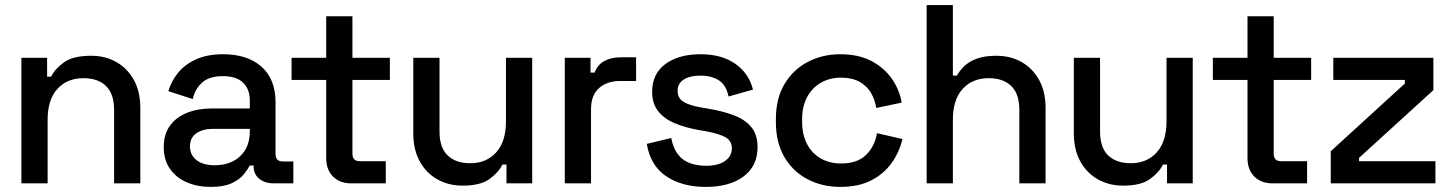

<svg xmlns="http://www.w3.org/2000/svg" viewBox="-20 -720 5697 754"><path d="M64 0V-493H165V-419H181Q195 -449 231 -475Q267 -501 338 -501Q394 -501 437.5 -476Q481 -451 506 -405.5Q531 -360 531 -296V0H428V-288Q428 -352 396 -382.5Q364 -413 308 -413Q244 -413 205.5 -371Q167 -329 167 -249V0Z M623 -142Q623 -193 647.5 -226.5Q672 -260 714.5 -277Q757 -294 811 -294H961V-326Q961 -369 935 -395Q909 -421 855 -421Q802 -421 774 -396Q746 -371 737 -331L641 -362Q653 -402 679.5 -434.5Q706 -467 750 -487Q794 -507 856 -507Q952 -507 1007 -458Q1062 -409 1062 -319V-116Q1062 -86 1090 -86H1132V0H1055Q1020 0 998 -18Q976 -36 976 -67V-70H961Q953 -55 937 -35Q921 -15 890 -0.5Q859 14 808 14Q755 14 713.5 -4Q672 -22 647.5 -57Q623 -92 623 -142ZM961 -204V-214H817Q776 -214 751 -196.5Q726 -179 726 -145Q726 -111 752 -91Q778 -71 823 -71Q885 -71 923 -106.5Q961 -142 961 -204Z M1359 0Q1314 0 1287.5 -27Q1261 -54 1261 -99V-406H1125V-493H1261V-656H1364V-493H1511V-406H1364V-117Q1364 -87 1392 -87H1495V0Z M1603 -197V-493H1706V-204Q1706 -140 1738 -109.5Q1770 -79 1827 -79Q1890 -79 1928.5 -121.5Q1967 -164 1967 -244V-493H2070V0H1969V-74H1953Q1939 -44 1903 -17.5Q1867 9 1797 9Q1741 9 1697 -16Q1653 -41 1628 -87Q1603 -133 1603 -197Z M2198 0V-493H2299V-435H2315Q2327 -466 2353.5 -480.5Q2380 -495 2419 -495H2478V-402H2415Q2365 -402 2333 -374.5Q2301 -347 2301 -290V0Z M2520 -155 2616 -178Q2624 -137 2643 -113Q2662 -89 2690.5 -79Q2719 -69 2752 -69Q2801 -69 2827.5 -88Q2854 -107 2854 -137Q2854 -167 2829 -181Q2804 -195 2755 -204L2721 -210Q2671 -219 2630 -236Q2589 -253 2565 -283Q2541 -313 2541 -360Q2541 -430 2593 -468.5Q2645 -507 2731 -507Q2814 -507 2867.5 -469.5Q2921 -432 2937 -368L2841 -341Q2832 -386 2803 -404.5Q2774 -423 2731 -423Q2689 -423 2665 -407.5Q2641 -392 2641 -364Q2641 -334 2664.5 -320Q2688 -306 2728 -299L2763 -293Q2816 -284 2860 -268Q2904 -252 2929.5 -222Q2955 -192 2955 -142Q2955 -68 2900 -27Q2845 14 2752 14Q2658 14 2596 -28Q2534 -70 2520 -155Z M3027 -240V-253Q3027 -333 3060.5 -389.5Q3094 -446 3151.5 -476.5Q3209 -507 3280 -507Q3351 -507 3401 -481Q3451 -455 3481.5 -412Q3512 -369 3521 -317L3421 -296Q3416 -329 3400 -356Q3384 -383 3355 -399Q3326 -415 3282 -415Q3239 -415 3204.5 -395.5Q3170 -376 3150 -339.5Q3130 -303 3130 -251V-242Q3130 -190 3150 -153Q3170 -116 3204.5 -97Q3239 -78 3282 -78Q3347 -78 3381 -111.5Q3415 -145 3424 -197L3524 -174Q3512 -123 3481.5 -80Q3451 -37 3401 -11.5Q3351 14 3280 14Q3209 14 3151.5 -16Q3094 -46 3060.5 -103Q3027 -160 3027 -240Z M3619 0V-700H3722V-423H3738Q3748 -442 3766.5 -460Q3785 -478 3815.5 -489.5Q3846 -501 3893 -501Q3949 -501 3992.5 -476Q4036 -451 4061 -405.5Q4086 -360 4086 -296V0H3983V-288Q3983 -352 3951 -382.5Q3919 -413 3863 -413Q3799 -413 3760.5 -371Q3722 -329 3722 -249V0Z M4197 -197V-493H4300V-204Q4300 -140 4332 -109.5Q4364 -79 4421 -79Q4484 -79 4522.5 -121.5Q4561 -164 4561 -244V-493H4664V0H4563V-74H4547Q4533 -44 4497 -17.5Q4461 9 4391 9Q4335 9 4291 -16Q4247 -41 4222 -87Q4197 -133 4197 -197Z M4977 0Q4932 0 4905.5 -27Q4879 -54 4879 -99V-406H4743V-493H4879V-656H4982V-493H5129V-406H4982V-117Q4982 -87 5010 -87H5113V0Z M5206 0V-126L5497 -392V-406H5216V-493H5609V-366L5317 -100V-87H5617V0Z"/></svg>

Font: Space Grotesk Frontify Medium
Style: Regular
Weight: 500
Designer: Florian Karsten
Version: Version 2.000